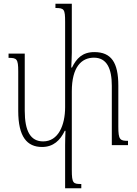

<svg xmlns="http://www.w3.org/2000/svg" viewBox="-20 -780 734 1032"><path d="M616 -99V-320C616 -444 578 -500 487 -500C423 -500 391 -466 367 -417H363C364 -444 366 -470 366 -497V-760H278V-737C325 -737 330 -731 330 -662V-204C330 -106 293 -20 212 -20C144 -20 113 -75 113 -185V-492H26V-469C70 -469 78 -464 78 -396V-184C78 -45 125 10 206 10C267 10 304 -26 328 -77H332C331 -52 330 -26 330 0V232H417V209C374 209 366 206 366 134V-289C366 -420 418 -470 485 -470C555 -470 581 -410 581 -319V0H668V-23C625 -23 616 -29 616 -99Z"/></svg>

Font: Noto Serif Armenian ExtraCondensed ExtraLight
Style: Regular
Weight: 200
Width: 2
Designer: Monotype Design Team
Foundry: Monotype Imaging Inc.
Version: Version 2.008